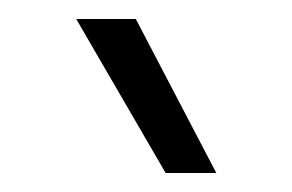

<svg xmlns="http://www.w3.org/2000/svg" viewBox="-20 -736 309 203"><path d="M208.7 -553.1 123.6 -715.9H60.6L155.1 -553.1Z"/></svg>

Font: Estedad-FD VF
Style: Regular
Weight: 100
Designer: Amin Abedi
Version: Version 7.3